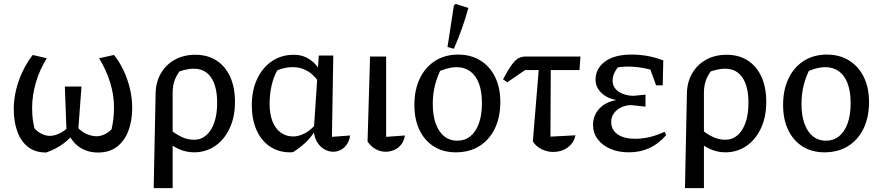

<svg xmlns="http://www.w3.org/2000/svg" viewBox="-20 -778 4545 992"><path d="M486 10Q432 10 391 -17.5Q350 -45 322 -108L384 -116Q406 -94 431.5 -84Q457 -74 478 -74Q519 -74 556 -109Q562 -134 565.5 -161.5Q569 -189 569 -225Q569 -286 549.5 -350.5Q530 -415 492 -477L569 -494Q596 -461 617.5 -416Q639 -371 651 -321Q663 -271 663 -221Q663 -156 644 -104Q625 -52 586 -21Q547 10 486 10ZM218 10Q161 10 124 -19.5Q87 -49 69 -100Q51 -151 51 -216Q51 -263 63 -313Q75 -363 97.5 -410Q120 -457 149 -494L222 -477Q185 -419 165.5 -352Q146 -285 146 -222Q146 -185 149.5 -160Q153 -135 158 -115Q175 -96 196 -86Q217 -76 238 -76Q259 -76 283 -86.5Q307 -97 327 -116L376 -111Q352 -70 311.5 -39Q271 -8 218 10ZM383 -88 324 -91 315 -331H401Z M774 194 784 -295Q785 -354 811.5 -399.5Q838 -445 884 -470Q930 -495 989 -495Q1053 -495 1099 -465Q1145 -435 1169.5 -380.5Q1194 -326 1194 -252Q1194 -172 1165.5 -113Q1137 -54 1089.5 -22.5Q1042 9 983 9Q942 9 906 -7Q870 -23 845 -46L861 -107Q888 -85 918.5 -70.5Q949 -56 983 -56Q1019 -56 1045.5 -79Q1072 -102 1087 -144.5Q1102 -187 1102 -247Q1102 -330 1071.5 -376.5Q1041 -423 981 -423Q958 -423 932 -416.5Q906 -410 879 -399L923 -428Q897 -400 884.5 -369Q872 -338 872 -300V194Z M1494 8Q1491 8 1487 8.5Q1483 9 1479 9Q1419 9 1374 -21.5Q1329 -52 1305 -107Q1281 -162 1281 -234Q1281 -312 1309 -371Q1337 -430 1386 -462.5Q1435 -495 1497 -495Q1533 -495 1560.5 -482Q1588 -469 1608.5 -447Q1629 -425 1643 -400L1624 -358Q1612 -376 1594 -392.5Q1576 -409 1550.5 -420Q1525 -431 1492 -431Q1464 -431 1438 -423.5Q1412 -416 1381 -398L1417 -422Q1395 -386 1384 -339.5Q1373 -293 1373 -242Q1373 -188 1388 -150.5Q1403 -113 1430.5 -93Q1458 -73 1495 -73Q1522 -73 1551.5 -87.5Q1581 -102 1610 -134V-105Q1584 -64 1554.5 -37.5Q1525 -11 1494 8ZM1702 6Q1679 6 1657 -6Q1635 -18 1620 -41.5Q1605 -65 1601 -100L1627 -491H1702L1695 -71L1789 -78Q1785 -50 1771.5 -31Q1758 -12 1739.5 -3Q1721 6 1702 6Z M1879 -47 1892 -486H1975V-71L2072 -78Q2068 -51 2053.5 -32Q2039 -13 2017.5 -3.5Q1996 6 1973 6Q1946 6 1921 -7.5Q1896 -21 1879 -47Z M2335 9Q2270 9 2222 -21Q2174 -51 2147.5 -106Q2121 -161 2121 -236Q2121 -314 2149 -372.5Q2177 -431 2228 -463.5Q2279 -496 2347 -496Q2413 -496 2462 -465.5Q2511 -435 2538 -380Q2565 -325 2565 -251Q2565 -172 2536.5 -113.5Q2508 -55 2456.5 -23Q2405 9 2335 9ZM2342 -51Q2381 -51 2409.5 -73.5Q2438 -96 2454 -139.5Q2470 -183 2470 -245Q2470 -305 2454.5 -346.5Q2439 -388 2409.5 -409.5Q2380 -431 2339 -431Q2313 -431 2281.5 -421.5Q2250 -412 2210 -393L2263 -430Q2240 -386 2228 -340Q2216 -294 2216 -241Q2216 -180 2232 -137.5Q2248 -95 2276 -73Q2304 -51 2342 -51ZM2325 -526 2292 -535 2325 -749 2333 -758 2400 -737Q2385 -683 2366.5 -630.5Q2348 -578 2325 -526Z M2601 -353 2579 -368Q2605 -417 2623.5 -442.5Q2642 -468 2658.5 -477Q2675 -486 2697 -486H2979L2974 -416H2693ZM2769 -486H2826L2824 -72L2953 -79Q2948 -52 2931 -32.5Q2914 -13 2890 -3Q2866 7 2838 7Q2808 7 2779.5 -6.5Q2751 -20 2733 -47Z M3229 9Q3175 9 3133.5 -9Q3092 -27 3068 -59Q3044 -91 3044 -133Q3044 -181 3076.5 -216.5Q3109 -252 3165 -261Q3118 -269 3087.5 -298Q3057 -327 3057 -366Q3057 -424 3106 -460Q3155 -496 3242 -496Q3282 -496 3321.5 -489.5Q3361 -483 3407 -466L3393 -402Q3349 -418 3307 -426Q3265 -434 3224 -434Q3179 -434 3132 -422L3192 -449Q3169 -430 3157 -407Q3145 -384 3145 -363Q3145 -336 3160.5 -318.5Q3176 -301 3201 -292Q3226 -283 3254 -283L3315 -289V-227L3242 -235Q3215 -235 3191 -224Q3167 -213 3152.5 -193.5Q3138 -174 3138 -148Q3138 -107 3171 -84Q3204 -61 3261 -61Q3298 -61 3335 -69.5Q3372 -78 3414 -97L3422 -80Q3383 -35 3335.5 -13Q3288 9 3229 9ZM3370 -337 3323 -466H3407L3404 -337Z M3519 194 3529 -295Q3530 -354 3556.5 -399.5Q3583 -445 3629 -470Q3675 -495 3734 -495Q3798 -495 3844 -465Q3890 -435 3914.5 -380.5Q3939 -326 3939 -252Q3939 -172 3910.5 -113Q3882 -54 3834.5 -22.5Q3787 9 3728 9Q3687 9 3651 -7Q3615 -23 3590 -46L3606 -107Q3633 -85 3663.5 -70.5Q3694 -56 3728 -56Q3764 -56 3790.5 -79Q3817 -102 3832 -144.5Q3847 -187 3847 -247Q3847 -330 3816.5 -376.5Q3786 -423 3726 -423Q3703 -423 3677 -416.5Q3651 -410 3624 -399L3668 -428Q3642 -400 3629.5 -369Q3617 -338 3617 -300V194Z M4240 9Q4175 9 4127 -21Q4079 -51 4052.5 -106Q4026 -161 4026 -236Q4026 -314 4054 -372.5Q4082 -431 4133 -463.5Q4184 -496 4252 -496Q4318 -496 4367 -465.5Q4416 -435 4443 -380Q4470 -325 4470 -251Q4470 -172 4441.5 -113.5Q4413 -55 4361.5 -23Q4310 9 4240 9ZM4247 -51Q4286 -51 4314.5 -73.5Q4343 -96 4359 -139.5Q4375 -183 4375 -245Q4375 -305 4359.5 -346.5Q4344 -388 4314.5 -409.5Q4285 -431 4244 -431Q4218 -431 4186.5 -421.5Q4155 -412 4115 -393L4168 -430Q4145 -386 4133 -340Q4121 -294 4121 -241Q4121 -180 4137 -137.5Q4153 -95 4181 -73Q4209 -51 4247 -51Z"/></svg>

Font: Piazzolla 24pt Medium
Style: Regular
Weight: 500
Designer: Juan Pablo del Peral
Foundry: Huerta Tipografica
Version: Version 2.005